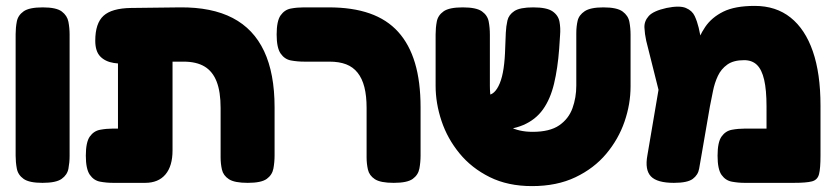

<svg xmlns="http://www.w3.org/2000/svg" viewBox="-20 -611 2831 651"><path d="M124 9Q79 9 60 -4.5Q41 -18 37 -39.5Q33 -61 33 -83V-495Q33 -517 37 -538Q41 -559 60 -572.5Q79 -586 125 -586Q171 -586 189.5 -572Q208 -558 212 -537Q216 -516 216 -494V-82Q216 -60 212 -39Q208 -18 189 -4.5Q170 9 124 9Z M364 9Q341 9 319.5 5Q298 1 284.5 -18.5Q271 -38 271 -83Q271 -129 284.5 -148Q298 -167 319.5 -171Q341 -175 363 -175H380V-466L504 -406Q467 -400 431 -396.5Q395 -393 366 -397.5Q337 -402 320 -419.5Q303 -437 303 -473Q303 -532 331 -557.5Q359 -583 424 -584L590 -586Q698 -587 769 -550Q840 -513 875.5 -437.5Q911 -362 911 -247V-84Q911 -61 907 -39.5Q903 -18 884.5 -4.5Q866 9 820 9Q775 9 756 -3.5Q737 -16 732.5 -36Q728 -56 728 -77V-245Q728 -300 714.5 -334.5Q701 -369 673.5 -385.5Q646 -402 602 -402H565V-101Q565 -48 541 -19.5Q517 9 472 9Z M1315 9Q1270 9 1251 -3.5Q1232 -16 1227.5 -36Q1223 -56 1223 -77V-245Q1223 -286 1215.5 -315.5Q1208 -345 1192.5 -364.5Q1177 -384 1153.5 -393Q1130 -402 1097 -402H1011Q988 -402 966.5 -406Q945 -410 931.5 -429.5Q918 -449 918 -494Q918 -540 931.5 -559Q945 -578 966 -582Q987 -586 1010 -586H1095Q1175 -586 1233.5 -565.5Q1292 -545 1330 -503Q1368 -461 1387 -397.5Q1406 -334 1406 -247V-84Q1406 -61 1402 -39.5Q1398 -18 1379.5 -4.5Q1361 9 1315 9Z M1784 20Q1702 20 1640.5 -10.5Q1579 -41 1538 -91Q1497 -141 1477 -201Q1457 -261 1457 -320V-494Q1457 -517 1461 -538Q1465 -559 1484 -572.5Q1503 -586 1549 -586Q1595 -586 1614 -572.5Q1633 -559 1637 -538Q1641 -517 1641 -493V-320Q1641 -269 1657.5 -234.5Q1674 -200 1706.5 -182Q1739 -164 1786 -164Q1844 -164 1876 -186Q1908 -208 1921 -244Q1934 -280 1934 -321V-499Q1934 -521 1938.5 -540.5Q1943 -560 1962.5 -573Q1982 -586 2026 -586Q2072 -586 2091 -572Q2110 -558 2114 -537Q2118 -516 2118 -493V-318Q2118 -258 2097.5 -198.5Q2077 -139 2035.5 -89.5Q1994 -40 1931 -10Q1868 20 1784 20ZM1581 -169V-288H1629Q1644 -288 1655 -298Q1666 -308 1674.5 -328.5Q1683 -349 1687.5 -379.5Q1692 -410 1693 -450L1695 -500Q1696 -522 1700.5 -541.5Q1705 -561 1724 -573.5Q1743 -586 1788 -586Q1834 -586 1853.5 -572.5Q1873 -559 1877 -537.5Q1881 -516 1879 -492L1876 -446Q1871 -379 1858.5 -327Q1846 -275 1821 -240Q1796 -205 1754 -187Q1712 -169 1649 -169Z M2762 -253V-83Q2762 -40 2757 -20.5Q2752 -1 2733 4Q2714 9 2671 9H2505Q2483 9 2461.5 5Q2440 1 2426.5 -18Q2413 -37 2413 -83Q2413 -129 2426.5 -148Q2440 -167 2461.5 -171Q2483 -175 2506 -175H2579V-250Q2579 -306 2571 -340.5Q2563 -375 2546.5 -391Q2530 -407 2503 -407Q2467 -407 2446 -392Q2425 -377 2414 -353.5Q2403 -330 2397.5 -302.5Q2392 -275 2387 -250L2358 -82Q2354 -60 2350.5 -39Q2347 -18 2329 -4.5Q2311 9 2265 9Q2208 9 2187 -13Q2166 -35 2175 -84L2221 -355L2285 -278Q2303 -318 2314 -361.5Q2325 -405 2337 -446Q2349 -487 2371 -519.5Q2393 -552 2432.5 -571.5Q2472 -591 2539 -591Q2611 -591 2660.5 -551.5Q2710 -512 2736 -437Q2762 -362 2762 -253ZM2246 -174 2171 -473Q2166 -496 2165 -517.5Q2164 -539 2179.5 -556.5Q2195 -574 2240 -584Q2284 -593 2305.5 -584Q2327 -575 2335.5 -556.5Q2344 -538 2349 -517L2392 -313Z"/></svg>

Font: Fredoka
Style: Bold
Weight: 700
Designer: Ben Nathan
Foundry: Milena B. Brandão, Ben Nathan
Version: Version 2.001